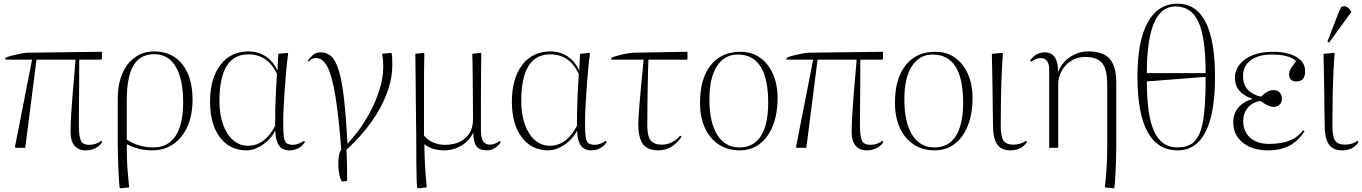

<svg xmlns="http://www.w3.org/2000/svg" viewBox="-20 -802 7393 1042"><path d="M445 14Q406 14 384.5 -11.5Q363 -37 363 -83Q363 -125 366 -176.5Q369 -228 373.5 -282.5Q378 -337 382.5 -388Q387 -439 390 -478H178L117 0H65L61 -4L154 -478H9L10 -488Q20 -494 43.5 -500Q67 -506 92.5 -511Q118 -516 134 -516L533 -521V-482L529 -478H410Q410 -389 409.5 -326.5Q409 -264 408.5 -216.5Q408 -169 408 -126Q408 -61 419 -38.5Q430 -16 463 -16Q502 -16 530 -38L535 -31Q522 -10 498 2Q474 14 445 14Z M634 220 629 216Q626 189 624 149.5Q622 110 620.5 64.5Q619 19 619 -26V-266Q619 -344 643.5 -401.5Q668 -459 713 -491Q758 -523 817 -523Q914 -523 969.5 -453Q1025 -383 1025 -261Q1025 -178 997.5 -116Q970 -54 921 -20Q872 14 805 14Q733 14 669 -19H668Q668 22 669 57.5Q670 93 673 130Q676 167 681 215ZM813 -2Q892 -2 933 -64.5Q974 -127 974 -246Q974 -373 933.5 -440.5Q893 -508 817 -508Q741 -508 704.5 -447Q668 -386 668 -256V-44Q733 -2 813 -2Z M1318 14Q1227 14 1173.5 -57Q1120 -128 1120 -250Q1120 -376 1176 -449.5Q1232 -523 1329 -523Q1381 -523 1421.5 -496.5Q1462 -470 1484 -422H1486L1490 -510L1540 -515L1544 -511Q1539 -480 1534.5 -431Q1530 -382 1526 -327.5Q1522 -273 1519.5 -222.5Q1517 -172 1517 -136Q1517 -84 1520.5 -58.5Q1524 -33 1536 -24.5Q1548 -16 1571 -16Q1584 -16 1600 -22Q1616 -28 1630 -38L1635 -31Q1622 -10 1599.5 2Q1577 14 1551 14Q1514 14 1495 -11Q1476 -36 1474 -90H1472Q1457 -60 1431 -36.5Q1405 -13 1375.5 0.5Q1346 14 1318 14ZM1326 -11Q1417 -11 1473 -119Q1473 -169 1474 -209Q1475 -249 1477 -293.5Q1479 -338 1483 -401Q1433 -507 1328 -507Q1171 -507 1171 -254Q1171 -181 1190.5 -126.5Q1210 -72 1245 -41.5Q1280 -11 1326 -11Z M1836 183Q1827 171 1822 147.5Q1817 124 1816 97Q1815 70 1819 46Q1823 22 1832 10Q1818 -173 1800 -282Q1782 -391 1757 -439Q1732 -487 1696 -487Q1667 -487 1657 -467L1651 -474Q1670 -499 1685 -508.5Q1700 -518 1720 -518Q1755 -518 1779 -495Q1803 -472 1819.5 -416.5Q1836 -361 1847 -265Q1858 -169 1866 -22Q1925 -85 1968.5 -158Q2012 -231 2036 -304Q2060 -377 2060 -441Q2060 -459 2058.5 -476.5Q2057 -494 2053 -510L2102 -515L2106 -511Q2108 -501 2108.5 -486.5Q2109 -472 2109 -448Q2109 -375 2079.5 -295.5Q2050 -216 1994 -138Q1938 -60 1860 11Q1862 36 1863 84Q1864 132 1864 179Q1862 180 1853 181.5Q1844 183 1836 183Z M2249 220 2244 216Q2242 197 2241 167Q2240 137 2239.5 82Q2239 27 2239 -66Q2239 -71 2238.5 -103Q2238 -135 2237.5 -183Q2237 -231 2236.5 -284.5Q2236 -338 2235.5 -387Q2235 -436 2234.5 -469.5Q2234 -503 2234 -510L2279 -515L2283 -511Q2282 -481 2281.5 -429Q2281 -377 2281 -314Q2281 -251 2281 -186.5Q2281 -122 2281 -67Q2299 -43 2329.5 -29.5Q2360 -16 2394 -16Q2465 -16 2506 -53Q2547 -90 2547 -154Q2547 -202 2546.5 -259Q2546 -316 2545.5 -369.5Q2545 -423 2544.5 -461.5Q2544 -500 2543 -510L2588 -515L2592 -511Q2591 -459 2590.5 -386.5Q2590 -314 2590 -237.5Q2590 -161 2590 -95Q2590 -54 2602 -35.5Q2614 -17 2639 -17Q2665 -17 2692 -37L2698 -30Q2665 14 2623 14Q2583 14 2566 -8Q2549 -30 2549 -81H2548Q2526 -37 2483.5 -11.5Q2441 14 2389 14Q2358 14 2329.5 5Q2301 -4 2284 -19H2283Q2283 10 2284.5 51Q2286 92 2289 135Q2292 178 2296 215Z M2956 14Q2865 14 2811.5 -57Q2758 -128 2758 -250Q2758 -376 2814 -449.5Q2870 -523 2967 -523Q3019 -523 3059.5 -496.5Q3100 -470 3122 -422H3124L3128 -510L3178 -515L3182 -511Q3177 -480 3172.5 -431Q3168 -382 3164 -327.5Q3160 -273 3157.5 -222.5Q3155 -172 3155 -136Q3155 -84 3158.5 -58.5Q3162 -33 3174 -24.5Q3186 -16 3209 -16Q3222 -16 3238 -22Q3254 -28 3268 -38L3273 -31Q3260 -10 3237.5 2Q3215 14 3189 14Q3152 14 3133 -11Q3114 -36 3112 -90H3110Q3095 -60 3069 -36.5Q3043 -13 3013.5 0.5Q2984 14 2956 14ZM2964 -11Q3055 -11 3111 -119Q3111 -169 3112 -209Q3113 -249 3115 -293.5Q3117 -338 3121 -401Q3071 -507 2966 -507Q2809 -507 2809 -254Q2809 -181 2828.5 -126.5Q2848 -72 2883 -41.5Q2918 -11 2964 -11Z M3552 14Q3495 14 3469.5 -20Q3444 -54 3444 -130Q3444 -156 3451 -242Q3458 -328 3473 -478H3297L3298 -488Q3323 -499 3359 -507Q3395 -515 3420 -516L3711 -521V-482L3707 -478H3499Q3498 -456 3497 -416Q3496 -376 3495 -325.5Q3494 -275 3493.5 -221.5Q3493 -168 3493 -119Q3493 -64 3511 -40.5Q3529 -17 3571 -17Q3630 -17 3671 -66L3679 -60Q3629 14 3552 14Z M3995 14Q3929 14 3880.5 -18Q3832 -50 3805.5 -108Q3779 -166 3779 -245Q3779 -375 3837 -448Q3895 -521 3998 -521Q4059 -521 4104 -489.5Q4149 -458 4174.5 -401.5Q4200 -345 4200 -270Q4200 -184 4174.5 -120Q4149 -56 4103 -21Q4057 14 3995 14ZM3993 -2Q4070 -2 4109.5 -64Q4149 -126 4149 -245Q4149 -506 3984 -506Q3911 -506 3870.5 -442.5Q3830 -379 3830 -263Q3830 -138 3872.5 -70Q3915 -2 3993 -2Z M4684 14Q4645 14 4623.5 -11.5Q4602 -37 4602 -83Q4602 -125 4605 -176.5Q4608 -228 4612.5 -282.5Q4617 -337 4621.5 -388Q4626 -439 4629 -478H4417L4356 0H4304L4300 -4L4393 -478H4248L4249 -488Q4259 -494 4282.5 -500Q4306 -506 4331.5 -511Q4357 -516 4373 -516L4772 -521V-482L4768 -478H4649Q4649 -389 4648.5 -326.5Q4648 -264 4647.5 -216.5Q4647 -169 4647 -126Q4647 -61 4658 -38.5Q4669 -16 4702 -16Q4741 -16 4769 -38L4774 -31Q4761 -10 4737 2Q4713 14 4684 14Z M5053 14Q4987 14 4938.5 -18Q4890 -50 4863.5 -108Q4837 -166 4837 -245Q4837 -375 4895 -448Q4953 -521 5056 -521Q5117 -521 5162 -489.5Q5207 -458 5232.5 -401.5Q5258 -345 5258 -270Q5258 -184 5232.5 -120Q5207 -56 5161 -21Q5115 14 5053 14ZM5051 -2Q5128 -2 5167.5 -64Q5207 -126 5207 -245Q5207 -506 5042 -506Q4969 -506 4928.5 -442.5Q4888 -379 4888 -263Q4888 -138 4930.5 -70Q4973 -2 5051 -2Z M5463 14Q5414 14 5391.5 -19Q5369 -52 5369 -122Q5369 -132 5368.5 -162Q5368 -192 5367.5 -233.5Q5367 -275 5366.5 -320Q5366 -365 5365 -405.5Q5364 -446 5363.5 -474.5Q5363 -503 5363 -510L5419 -515L5423 -511Q5420 -477 5417 -415Q5414 -353 5412.5 -276.5Q5411 -200 5411 -122Q5411 -62 5425.5 -39.5Q5440 -17 5479 -17Q5519 -17 5548 -38L5553 -31Q5524 14 5463 14Z M6024 220 5976 215Q5982 162 5984.5 125.5Q5987 89 5988 57Q5989 25 5989 -15V-342Q5989 -425 5962 -459Q5935 -493 5867 -493Q5828 -493 5795 -473Q5762 -453 5742.5 -419Q5723 -385 5723 -344V0H5674V-423Q5674 -487 5628 -487Q5604 -487 5576 -467L5570 -474Q5603 -518 5650 -518Q5722 -518 5722 -414H5724Q5743 -463 5788 -493Q5833 -523 5887 -523Q5966 -523 6002 -483Q6038 -443 6038 -354V-1Q6038 36 6036.5 76.5Q6035 117 6033 153.5Q6031 190 6028 216Z M6372 14Q6153 14 6153 -387Q6153 -580 6209 -681Q6265 -782 6371 -782Q6472 -782 6523 -682Q6574 -582 6574 -385Q6574 -188 6523 -87Q6472 14 6372 14ZM6204 -405H6523Q6523 -597 6484.5 -682Q6446 -767 6359 -767Q6204 -767 6204 -405ZM6370 -2Q6415 -2 6444.5 -20Q6474 -38 6491.5 -81Q6509 -124 6516 -198.5Q6523 -273 6523 -385L6204 -360Q6204 -174 6244 -88Q6284 -2 6370 -2Z M6862 14Q6777 14 6725 -27.5Q6673 -69 6673 -138Q6673 -185 6700 -217.5Q6727 -250 6777 -265V-266Q6682 -298 6682 -378Q6682 -421 6708 -453Q6734 -485 6780 -503Q6826 -521 6886 -521Q6968 -521 7015.5 -493Q7063 -465 7063 -416Q7063 -360 7017 -360Q6976 -360 6976 -399Q6976 -413 6983.5 -426.5Q6991 -440 7014 -471Q6976 -506 6882 -506Q6809 -506 6767.5 -475Q6726 -444 6726 -388Q6726 -301 6823 -277Q6844 -297 6859.5 -305Q6875 -313 6891 -313Q6912 -313 6924.5 -300.5Q6937 -288 6937 -268Q6937 -247 6925 -234.5Q6913 -222 6891 -222Q6864 -222 6821 -254Q6780 -249 6753.5 -219Q6727 -189 6727 -146Q6727 -88 6765 -54.5Q6803 -21 6868 -21Q7001 -21 7051 -95L7060 -90Q7026 -37 6978 -11.5Q6930 14 6862 14Z M7263 14Q7214 14 7191.5 -19Q7169 -52 7169 -122Q7169 -132 7168.5 -162Q7168 -192 7167.5 -233.5Q7167 -275 7166.5 -320Q7166 -365 7165 -405.5Q7164 -446 7163.5 -474.5Q7163 -503 7163 -510L7219 -515L7223 -511Q7220 -477 7217 -415Q7214 -353 7212.5 -276.5Q7211 -200 7211 -122Q7211 -62 7225.5 -39.5Q7240 -17 7279 -17Q7319 -17 7348 -38L7353 -31Q7324 14 7263 14ZM7193 -571 7184 -576 7244 -732Q7252 -751 7256.5 -759.5Q7261 -768 7276 -768Q7285 -768 7293.5 -762Q7302 -756 7313 -741V-736Z"/></svg>

Font: Literata 72pt ExtraLight
Style: Regular
Weight: 200
Designer: Latin by Veronika Burian and Jose Scaglione. Greek by Irene Vlachou. Cyrillic by Vera Evstafieva.
Foundry: TypeTogether
Version: Version 3.002